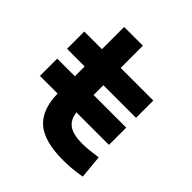

<svg xmlns="http://www.w3.org/2000/svg" viewBox="-184 -809 955 955"><g transform="rotate(45 293.0 -332.0)"><path d="M25.9 -205.6V-327.1H149.9V-396H25.9V-517.6H149.9V-673.8H281.7V-517.6H511.2V-396H281.7V-327.1H511.2V-205.6H282.7Q288.1 -158.7 318.8 -137.2Q349.6 -115.7 412.6 -115.7Q435.1 -115.7 460.7 -118.4Q486.3 -121.1 519 -125.5L530.8 -2Q498.5 3.9 468 6.8Q437.5 9.8 402.8 9.8Q272 9.8 212.2 -41.5Q152.3 -92.8 149.9 -205.6Z"/></g></svg>

Font: Cascadia Mono PL
Style: Bold
Weight: 700
Monospace: yes
Designer: Aaron Bell
Foundry: Saja Typeworks
Version: Version 2404.023; ttfautohint (v1.8.4)